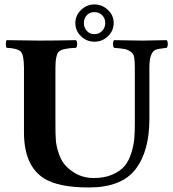

<svg xmlns="http://www.w3.org/2000/svg" viewBox="-20 -826 772 856"><path d="M354 -723.1Q354 -703.1 366.9 -688.5Q379.9 -673.8 400.9 -673.8Q421.9 -673.8 435.5 -688.5Q449.2 -703.1 449.2 -723.1Q449.2 -744.1 435.5 -758.1Q421.9 -772 400.9 -772Q379.9 -772 366.9 -758.1Q354 -744.1 354 -723.1ZM400.9 -806.2Q435.1 -806.2 460.9 -782Q486.8 -757.8 486.8 -723.1Q486.8 -689 461.4 -664.6Q436 -640.1 401.1 -640.1Q366.2 -640.1 341.1 -664.6Q315.9 -689 315.9 -722.9Q315.9 -756.8 341.1 -781.5Q366.2 -806.2 400.9 -806.2ZM227.1 -522V-269Q227.1 -227.1 229 -200.4Q231 -173.8 242.9 -138.9Q254.9 -104 277.8 -82Q329.6 -32.2 397 -32.2Q445.8 -32.2 481 -47.6Q516.1 -63 535.2 -85.4Q554.2 -107.9 565.2 -143.1Q576.2 -178.2 578.6 -207.5Q581.1 -236.8 581.1 -276.9V-522Q581.1 -554.2 578.1 -570.6Q575.2 -586.9 562 -595.9Q548.8 -605 535.9 -607.4Q522.9 -609.9 488.8 -612.8Q483.9 -617.7 483.9 -629.9Q483.9 -642.1 488.8 -647Q588.9 -645 616.2 -645Q625 -645 723.1 -647Q728 -642.1 728 -630.1Q728 -618.2 723.1 -612.8Q687 -608.9 674.6 -604.5Q662.1 -600.1 654.1 -581.5Q646 -563 646 -522V-294.9Q646 -150.9 583.5 -70.6Q521 9.8 376 9.8Q238.8 9.8 173.8 -32.2Q86.9 -89.4 86.9 -235.8V-522Q86.9 -581.1 72.5 -595.9Q58.1 -610.8 9.8 -612.8Q5.9 -617.7 5.9 -629.9Q5.9 -642.1 9.8 -647Q109.9 -645 155.8 -645Q220.7 -645 318.8 -647Q323.7 -642.1 324 -630.1Q324.2 -618.2 318.8 -612.8Q258.8 -610.8 242.9 -596.4Q227.1 -582 227.1 -522Z"/></svg>

Font: Linux Libertine
Style: Bold
Weight: 700
Designer: Philipp H. Poll
Foundry: Philipp H. Poll
Version: Version 5.0.3